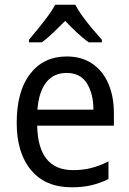

<svg xmlns="http://www.w3.org/2000/svg" viewBox="-20 -786 550 816"><path d="M264 -546Q327 -546 372 -515.5Q417 -485 440.5 -430.5Q464 -376 464 -306V-252H138Q142 -63 290 -63Q333 -63 368 -72Q403 -81 441 -100V-25Q404 -7 367.5 1.5Q331 10 284 10Q173 10 112 -63Q51 -136 51 -264Q51 -398 108 -472Q165 -546 264 -546ZM263 -476Q208 -476 176.5 -436Q145 -396 139 -320H377Q377 -387 349.5 -431.5Q322 -476 263 -476ZM300 -766Q311 -744 331 -716.5Q351 -689 373 -663Q395 -637 413 -617V-606H357Q333 -623 307.5 -647Q282 -671 257 -697Q231 -671 206 -647Q181 -623 158 -606H103V-617Q121 -638 142.5 -664.5Q164 -691 183.5 -717.5Q203 -744 215 -766Z"/></svg>

Font: Noto Sans Ethiopic SemCond
Style: Regular
Weight: 400
Width: 4
Designer: Monotype Design Team
Foundry: Monotype Imaging Inc.
Version: Version 2.102; ttfautohint (v1.8.4.7-5d5b)